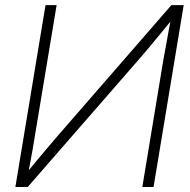

<svg xmlns="http://www.w3.org/2000/svg" viewBox="-20 -748 762 768"><path d="M594.2 0H549.3L633.3 -507.8Q637.7 -530.8 642.6 -558.3Q647.5 -585.9 653.3 -617.9Q659.2 -649.9 666 -685.5L674.8 -677.7Q647 -643.6 621.8 -613Q596.7 -582.5 574 -555.4Q551.3 -528.3 531.2 -505.4L90.8 0H41.5L162.1 -727.5H206.5L119.6 -204.6Q116.2 -181.6 111.3 -154.3Q106.4 -127 101.1 -98.4Q95.7 -69.8 90.8 -43.5L82 -50.8Q104 -78.1 126.2 -104.7Q148.4 -131.3 169.9 -156.7Q191.4 -182.1 210.4 -204.1L665.5 -727.5H714.8Z"/></svg>

Font: Inter 28pt ExtraLight
Style: Italic
Weight: 250
Italic angle: -9.3988°
Designer: Rasmus Andersson
Foundry: rsms
Version: Version 4.001;git-66647c0bb